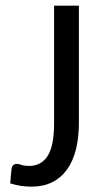

<svg xmlns="http://www.w3.org/2000/svg" viewBox="-20 -662 359 688"><path d="M262.7 -222.2Q262.7 -168.5 252 -126Q241.2 -83.5 219.7 -54Q198.2 -24.4 166.5 -8.8Q134.8 6.8 93.3 6.8Q74.2 6.8 55.7 4.2Q37.1 1.5 16.6 -4.9Q17.6 -18.6 18.8 -31.7Q20 -44.9 21.5 -57.6Q22.5 -64.9 27.1 -69.8Q31.7 -74.7 41 -74.7Q47.4 -74.7 57.4 -71Q67.4 -67.4 84 -67.4Q127.9 -67.4 150.9 -103.5Q173.8 -139.6 173.8 -220.2V-641.6H262.7Z"/></svg>

Font: Carlito
Style: Regular
Weight: 400
Designer: Lukasz Dziedzic
Foundry: tyPoland Lukasz Dziedzic
Version: Version 1.103; Beta1; all basic design good, some composites